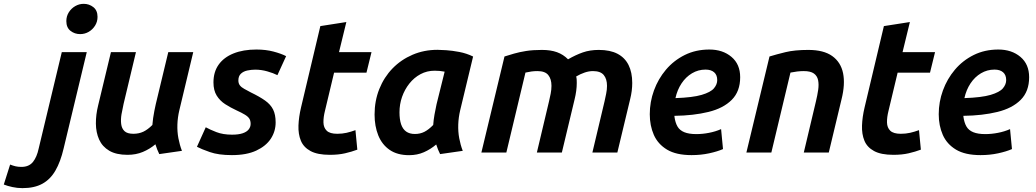

<svg xmlns="http://www.w3.org/2000/svg" viewBox="-168 -796 5406 1002"><path d="M-50.8 185.8Q-78 185.8 -103.2 180.2Q-128.5 174.8 -148.2 167L-115.2 62.8Q-100.8 68.5 -87.1 71.8Q-73.5 75 -56 75Q-17 75 3.8 49.4Q24.5 23.8 34 -21.5L154.5 -524H284.8L164 -21Q147.8 48.5 121.2 94.2Q94.8 140 53.1 162.9Q11.5 185.8 -50.8 185.8ZM250.2 -618Q221.8 -618 200 -635Q178.2 -652 178.2 -685.8Q178.2 -711.2 191.1 -731.8Q204 -752.2 224.6 -764.1Q245.2 -776 268.8 -776Q297 -776 319 -758.9Q341 -741.8 341 -707.8Q341 -682.5 328 -662Q315 -641.5 294.8 -629.8Q274.5 -618 250.2 -618Z M497.5 12Q438.5 12 402.2 -9.4Q366 -30.8 349.4 -67.6Q332.8 -104.5 332.4 -150.8Q332 -197 344.2 -246L411 -524H541.5L477 -254Q470.8 -227 466.1 -199.6Q461.5 -172.2 464.4 -148.9Q467.2 -125.5 481.8 -111.6Q496.2 -97.8 528 -97.8Q556.5 -97.8 579.8 -108.6Q603 -119.5 627.2 -143.8Q628.8 -161 631.1 -179.5Q633.5 -198 637.5 -217Q641.5 -236 644.8 -251.8L710.2 -524H840.5L767.8 -220.2Q759 -183.2 757.8 -146.1Q756.5 -109 763 -74.5Q769.5 -40 781.5 -8.8L663.2 8.2Q657.2 -3.8 652.4 -16.1Q647.5 -28.5 643 -43Q613.5 -18.2 577.5 -3.1Q541.5 12 497.5 12Z M1042.2 13.5Q972.2 13.5 927 -2.4Q881.8 -18.2 859.8 -30L905.8 -131.8Q927.2 -119.8 961.5 -106.5Q995.8 -93.2 1043 -93.2Q1077 -93.2 1098.5 -100.5Q1120 -107.8 1130 -120.8Q1140 -133.8 1140 -149.5Q1140 -166.2 1133.1 -177Q1126.2 -187.8 1110 -197.6Q1093.8 -207.5 1066.8 -219.8Q1035.2 -234.5 1007.6 -252.1Q980 -269.8 963 -297Q946 -324.2 946 -365.8Q946 -420.5 973.1 -458.6Q1000.2 -496.8 1050.6 -517.1Q1101 -537.5 1170.2 -537.5Q1218.8 -537.5 1258.8 -527Q1298.8 -516.5 1325.2 -503L1279.8 -403.8Q1258.8 -414.5 1227.1 -423.5Q1195.5 -432.5 1164.2 -432.5Q1143.2 -432.5 1122.9 -428.1Q1102.5 -423.8 1089.2 -411.4Q1076 -399 1076 -376Q1076 -360.5 1084.1 -350.2Q1092.2 -340 1107.1 -332Q1122 -324 1140.8 -313.8Q1187 -291.5 1215.5 -271.2Q1244 -251 1257.2 -224.6Q1270.5 -198.2 1270.5 -157.2Q1270.5 -110.8 1245.4 -72.2Q1220.2 -33.8 1169.5 -10.1Q1118.8 13.5 1042.2 13.5Z M1553.5 12Q1488.8 12 1452.5 -7.8Q1416.2 -27.5 1402.1 -61.9Q1388 -96.2 1389.6 -140.9Q1391.2 -185.5 1403 -235.2L1503.8 -659.8L1639.5 -681L1601.2 -524H1770.8L1744.5 -416.8H1575.5L1527.8 -217.2Q1519.5 -184.5 1520 -157.2Q1520.5 -130 1537 -113.9Q1553.5 -97.8 1592 -97.8Q1617.8 -97.8 1640.5 -102.9Q1663.2 -108 1687 -116.8L1696.8 -15Q1667.5 -4 1632.9 4Q1598.2 12 1553.5 12Z M1967.2 13.8Q1905.8 13.8 1865.8 -13.6Q1825.8 -41 1806.2 -89.2Q1786.8 -137.5 1786.8 -198.2Q1786.8 -269.8 1811.5 -331.5Q1836.2 -393.2 1880.5 -438.9Q1924.8 -484.5 1984.8 -510.2Q2044.8 -536 2115 -536Q2129.8 -536 2160.8 -534Q2191.8 -532 2229.5 -524.8Q2267.2 -517.5 2301 -501L2233.5 -220.2Q2224.8 -183.2 2223.5 -146.1Q2222.2 -109 2228.6 -74.5Q2235 -40 2247 -8.8L2128.8 8.2Q2122.8 -3.8 2117.9 -15.8Q2113 -27.8 2108.5 -42Q2079 -16.8 2044 -1.5Q2009 13.8 1967.2 13.8ZM1997.5 -96.8Q2024.5 -96.8 2046.9 -108.1Q2069.2 -119.5 2092.8 -143.8Q2094.5 -169.2 2099.6 -198.4Q2104.8 -227.5 2110.2 -251.8L2152.5 -422Q2138.5 -424.5 2126.9 -425.8Q2115.2 -427 2100.2 -427Q2060.2 -427 2026.6 -409Q1993 -391 1968.4 -360Q1943.8 -329 1930.2 -290.4Q1916.8 -251.8 1916.8 -209.8Q1916.8 -173 1925.2 -147.6Q1933.8 -122.2 1951.6 -109.5Q1969.5 -96.8 1997.5 -96.8Z M2344.2 0 2464.8 -501.2Q2487 -508.2 2514.4 -516.2Q2541.8 -524.2 2577.5 -529.9Q2613.2 -535.5 2660.2 -535.5Q2706 -535.5 2738.8 -523.6Q2771.5 -511.8 2796.5 -486.5Q2836.5 -509.5 2873.6 -522.5Q2910.8 -535.5 2957 -535.5Q3016 -535.5 3054.5 -515.4Q3093 -495.2 3112.2 -456.8Q3131.5 -418.2 3131.5 -363Q3131.5 -343.2 3128.8 -321.5Q3126 -299.8 3120.5 -278L3053.8 0H2923.5L2987 -267.2Q2991 -285.8 2995.4 -306.9Q2999.8 -328 2999.8 -348Q2999.8 -383.8 2982.9 -404.4Q2966 -425 2926.5 -425Q2905.5 -425 2883.4 -417.5Q2861.2 -410 2839 -397Q2841.2 -388 2841.6 -379.5Q2842 -371 2842 -363Q2842 -343.2 2839.1 -321.5Q2836.2 -299.8 2830.8 -278L2764.2 0H2633.8L2697.2 -267.2Q2701.5 -285.8 2705.8 -306.9Q2710 -328 2710 -348Q2710 -383.8 2693.2 -404.4Q2676.5 -425 2637 -425Q2619.5 -425 2605.1 -422.9Q2590.8 -420.8 2574.2 -417.2L2474.5 0Z M3441 13.5Q3361 13.5 3313.2 -15.1Q3265.5 -43.8 3244.2 -92.1Q3223 -140.5 3223 -199.8Q3223 -264 3244.9 -324.1Q3266.8 -384.2 3307.5 -432.4Q3348.2 -480.5 3405.6 -509Q3463 -537.5 3534 -537.5Q3604 -537.5 3649.4 -499.1Q3694.8 -460.8 3694.8 -393Q3694.8 -319 3650.8 -274.9Q3606.8 -230.8 3529.1 -211.8Q3451.5 -192.8 3351.8 -191.5Q3351.8 -190.5 3351.8 -189.4Q3351.8 -188.2 3351.8 -187.2Q3356 -156 3367.6 -135.9Q3379.2 -115.8 3403.4 -106Q3427.5 -96.2 3465.8 -96.2Q3498.5 -96.2 3532.1 -102.8Q3565.8 -109.2 3595.2 -122.2L3605.2 -18Q3576 -5.2 3533 4.1Q3490 13.5 3441 13.5ZM3357 -284Q3447 -287 3493.9 -300.9Q3540.8 -314.8 3557.9 -335.1Q3575 -355.5 3575 -378Q3575 -404.8 3558.9 -418.8Q3542.8 -432.8 3514 -432.8Q3475.8 -432.8 3443.5 -413.6Q3411.2 -394.5 3388.9 -360.9Q3366.5 -327.2 3357 -284Z M3727.2 0 3847.8 -501.2Q3883.5 -512.2 3931.5 -523.9Q3979.5 -535.5 4050.5 -535.5Q4130.5 -535.5 4175.2 -503.5Q4220 -471.5 4231.8 -414Q4243.5 -356.5 4223.8 -278L4157.2 0H4026.8L4090.2 -267.2Q4097.8 -298.8 4101.9 -327.1Q4106 -355.5 4101.4 -377.8Q4096.8 -400 4079.4 -412.5Q4062 -425 4026.5 -425Q4009.8 -425 3992.1 -422.9Q3974.5 -420.8 3957.2 -417.2L3857.5 0Z M4494.5 12Q4429.8 12 4393.5 -7.8Q4357.2 -27.5 4343.1 -61.9Q4329 -96.2 4330.6 -140.9Q4332.2 -185.5 4344 -235.2L4444.8 -659.8L4580.5 -681L4542.2 -524H4711.8L4685.5 -416.8H4516.5L4468.8 -217.2Q4460.5 -184.5 4461 -157.2Q4461.5 -130 4478 -113.9Q4494.5 -97.8 4533 -97.8Q4558.8 -97.8 4581.5 -102.9Q4604.2 -108 4628 -116.8L4637.8 -15Q4608.5 -4 4573.9 4Q4539.2 12 4494.5 12Z M4949 13.5Q4869 13.5 4821.2 -15.1Q4773.5 -43.8 4752.2 -92.1Q4731 -140.5 4731 -199.8Q4731 -264 4752.9 -324.1Q4774.8 -384.2 4815.5 -432.4Q4856.2 -480.5 4913.6 -509Q4971 -537.5 5042 -537.5Q5112 -537.5 5157.4 -499.1Q5202.8 -460.8 5202.8 -393Q5202.8 -319 5158.8 -274.9Q5114.8 -230.8 5037.1 -211.8Q4959.5 -192.8 4859.8 -191.5Q4859.8 -190.5 4859.8 -189.4Q4859.8 -188.2 4859.8 -187.2Q4864 -156 4875.6 -135.9Q4887.2 -115.8 4911.4 -106Q4935.5 -96.2 4973.8 -96.2Q5006.5 -96.2 5040.1 -102.8Q5073.8 -109.2 5103.2 -122.2L5113.2 -18Q5084 -5.2 5041 4.1Q4998 13.5 4949 13.5ZM4865 -284Q4955 -287 5001.9 -300.9Q5048.8 -314.8 5065.9 -335.1Q5083 -355.5 5083 -378Q5083 -404.8 5066.9 -418.8Q5050.8 -432.8 5022 -432.8Q4983.8 -432.8 4951.5 -413.6Q4919.2 -394.5 4896.9 -360.9Q4874.5 -327.2 4865 -284Z"/></svg>

Font: Ubuntu Sans
Style: Italic
Weight: 400
Italic angle: -13.5°
Designer: Dalton Maag Ltd
Foundry: Dalton Maag Ltd
Version: Version 1.006